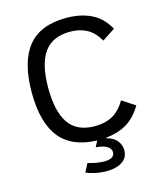

<svg xmlns="http://www.w3.org/2000/svg" viewBox="-128 -783 901 1069"><g transform="rotate(-15 322.5 -248.5)"><path d="M478 105Q478 147 444.6 169.9Q411.1 192.9 353 192.9Q314.9 192.9 281 184.3Q247.1 175.8 235.8 169.9L261.2 121.1Q274.9 126 302.5 131.6Q330.1 137.2 355 137.2Q414.1 137.2 414.1 99.1Q414.1 79.6 393.3 65.9Q372.6 52.2 328.1 48.8L346.2 14.2Q201.2 9.8 132.1 -77.6Q63 -165 63 -337.9Q63 -514.2 134.5 -602.1Q206.1 -689.9 355 -689.9Q414.1 -689.9 460.4 -675.3Q506.8 -660.6 538.8 -635Q570.8 -609.4 597.2 -563L522.9 -514.2Q501.5 -550.3 479.5 -569.1Q457.5 -587.9 426.8 -598.9Q396 -609.9 355 -609.9Q253.4 -609.9 205.8 -542.2Q158.2 -474.6 158.2 -337.9Q158.2 -203.1 205.1 -134.5Q252 -65.9 356 -65.9Q413.6 -65.9 456.1 -88.6Q498.5 -111.3 532.2 -167L606.9 -118.2Q568.8 -54.2 518.8 -24.7Q468.8 4.9 398.9 12.2L397.9 15.1Q439.9 25.9 459 51Q478 76.2 478 105Z"/></g></svg>

Font: Lorenzo Sans
Style: Regular
Weight: 400
Foundry: Intel Corporation
Version: Version 1.00; ttfautohint (v1.5)